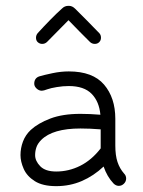

<svg xmlns="http://www.w3.org/2000/svg" viewBox="-20 -636 490 656"><path d="M368 -9Q346 -32 334 -67Q300 -35 259.5 -17.5Q219 0 172 0Q126 0 99 -17Q72 -34 61 -59Q50 -84 50 -106Q50 -130 58.5 -152.5Q67 -175 85 -192Q110 -215 152 -231Q194 -247 255 -247Q287 -247 323 -244Q319 -289 293 -315.5Q267 -342 215 -342Q195 -342 174 -338.5Q153 -335 142 -331Q129 -326 123 -326Q113 -326 105 -333.5Q97 -341 97 -350Q97 -369 114 -375Q131 -380 159.5 -386Q188 -392 215 -392Q297 -392 335.5 -347Q374 -302 374 -230V-139Q374 -105 381.5 -82.5Q389 -60 404 -43Q411 -36 411 -26Q411 -16 403.5 -8.5Q396 -1 386 -1Q376 -1 368 -9ZM172 -50Q215 -50 254 -69.5Q293 -89 324 -129V-194Q287 -197 255 -197Q160 -197 121 -158Q109 -146 104.5 -133Q100 -120 100 -106Q100 -86 117.5 -68Q135 -50 172 -50ZM213 -616H216Q227 -616 237 -606Q252 -591 276 -567Q300 -543 319 -523Q325 -517 325 -507Q325 -498 319 -492Q313 -486 304 -486Q294 -486 287 -493Q273 -507 252 -528Q231 -549 214 -567Q197 -550 177 -529.5Q157 -509 141 -493Q134 -486 124 -486Q116 -486 109.5 -491.5Q103 -497 103 -507Q103 -516 109 -523Q129 -545 151.5 -568Q174 -591 192 -607Q201 -616 213 -616Z"/></svg>

Font: Hubballi
Style: Regular
Weight: 400
Designer: Erin McLaughlin
Version: Version 1.000; ttfautohint (v1.8.3)